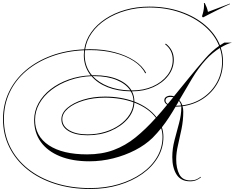

<svg xmlns="http://www.w3.org/2000/svg" viewBox="-92 -1000 1562 1276"><path d="M994 -90Q994 -17 957 46Q920 109 853.5 156Q787 203 698.5 229.5Q610 256 507 256Q380 256 273.5 222Q167 188 90 126Q13 64 -29.5 -21Q-72 -106 -72 -208Q-72 -306 -32.5 -388.5Q7 -471 79 -532.5Q151 -594 250 -630.5Q349 -667 468 -672Q477 -733 513.5 -784.5Q550 -836 608 -874.5Q666 -913 740.5 -934.5Q815 -956 901 -956Q1014 -956 1109.5 -923Q1205 -890 1272.5 -832Q1340 -774 1370 -699Q1384 -708 1399 -717H1450Q1416 -709 1375 -684Q1390 -640 1390 -592Q1390 -514 1355.5 -450.5Q1321 -387 1260.5 -346Q1200 -305 1121 -294Q1126 -278 1126 -258Q1126 -200 1114.5 -143.5Q1103 -87 1091 -36Q1079 15 1079 58Q1079 119 1100 159Q1121 199 1173 199Q1196 199 1212 192.5Q1228 186 1241 175L1244 178Q1230 190 1212 197.5Q1194 205 1171 205Q1110 205 1081.5 160Q1053 115 1053 44Q1053 -12 1068 -69Q1083 -126 1098 -181.5Q1113 -237 1113 -286Q1113 -290 1113 -293Q1092 -291 1075 -291Q1054 -255 1031.5 -220.5Q1009 -186 984 -154Q994 -123 994 -90ZM1271 -610Q1314 -660 1364 -695Q1335 -769 1268 -826.5Q1201 -884 1106.5 -917Q1012 -950 901 -950Q817 -950 743.5 -929Q670 -908 612.5 -870.5Q555 -833 519 -782.5Q483 -732 474 -672Q490 -673 507 -673Q595 -673 670.5 -653Q746 -633 800.5 -597.5Q855 -562 879 -515L873 -513Q850 -560 796.5 -594.5Q743 -629 668.5 -648Q594 -667 507 -667Q490 -667 473 -666Q471 -651 471 -635Q471 -557 519 -500Q527 -500 535 -500Q626 -500 690 -473Q754 -446 782 -399H787Q862 -399 923 -426Q984 -453 1020 -499.5Q1056 -546 1056 -602Q1056 -667 1005 -706L1010 -710Q1063 -669 1063 -603Q1063 -545 1026 -497Q989 -449 926.5 -421Q864 -393 786 -393H785Q801 -362 801 -326V-325Q897 -288 948 -221Q966 -241 983.5 -261.5Q1001 -282 1019 -304Q1000 -317 1000 -333Q1000 -348 1012 -356Q1024 -364 1040 -364Q1052 -364 1064 -360Q1110 -416 1161 -479Q1212 -542 1271 -610ZM1277 -604Q1226 -548 1184 -477.5Q1142 -407 1100 -335Q1113 -320 1120 -300Q1197 -310 1256.5 -350.5Q1316 -391 1350 -453Q1384 -515 1384 -592Q1384 -638 1369 -681Q1345 -666 1321 -646Q1297 -626 1277 -604ZM-66 -208Q-66 -107 -24 -23Q18 61 94.5 122Q171 183 276 216.5Q381 250 507 250Q609 250 696.5 224Q784 198 849.5 152Q915 106 951.5 44Q988 -18 988 -90Q988 -120 979 -148Q966 -132 952 -116Q938 -100 923 -85Q874 -37 806 -2Q738 33 660 52.5Q582 72 502 72Q389 72 306.5 38.5Q224 5 179.5 -56.5Q135 -118 135 -203Q135 -262 164 -314.5Q193 -367 244.5 -407Q296 -447 364.5 -471.5Q433 -496 511 -499Q465 -557 465 -634Q465 -650 467 -666Q349 -661 251.5 -625Q154 -589 82.5 -528.5Q11 -468 -27.5 -386.5Q-66 -305 -66 -208ZM535 -494Q530 -494 524 -494Q564 -451 627.5 -426Q691 -401 774 -399Q745 -443 683 -468.5Q621 -494 535 -494ZM141 -203Q141 -95 232.5 -34.5Q324 26 487 26Q585 26 663 -3Q741 -32 808.5 -86.5Q876 -141 944 -217Q895 -282 801 -318Q798 -257 755 -208Q712 -159 643 -130Q574 -101 490 -101Q410 -101 363 -129.5Q316 -158 316 -207Q316 -249 355.5 -283Q395 -317 461 -337.5Q527 -358 606 -358Q658 -358 706 -350Q754 -342 795 -327Q795 -363 777 -393Q690 -394 623 -420.5Q556 -447 516 -494Q439 -491 371 -467Q303 -443 251 -403.5Q199 -364 170 -312.5Q141 -261 141 -203ZM1008 -331Q1008 -318 1023 -309Q1032 -320 1041 -331Q1050 -342 1060 -354Q1051 -356 1042 -356Q1008 -356 1008 -331ZM322 -208Q322 -162 367.5 -134.5Q413 -107 490 -107Q551 -107 605.5 -123.5Q660 -140 702 -169.5Q744 -199 768.5 -237.5Q793 -276 795 -320Q754 -335 706 -343Q658 -351 605 -351Q528 -351 463.5 -331.5Q399 -312 360.5 -279.5Q322 -247 322 -208ZM1097 -330Q1093 -321 1088 -313Q1083 -305 1078 -297Q1095 -297 1112 -299Q1108 -316 1097 -330ZM1436 -976 1437 -973Q1425 -968 1398.5 -955.5Q1372 -943 1342.5 -928Q1313 -913 1289.5 -901Q1266 -889 1259 -885Q1251 -885 1251 -894Q1256 -908 1260 -927Q1264 -946 1264 -963Q1264 -967 1264 -970.5Q1264 -974 1263 -978Q1263 -980 1266 -980Q1269 -980 1270 -977Q1277 -963 1282 -950Q1287 -937 1290 -921Z"/></svg>

Font: Ballet 72pt
Style: Regular
Weight: 400
Designer: Maximiliano R. Sproviero
Foundry: Omnibus-Type
Version: Version 1.100; ttfautohint (v1.8.3)